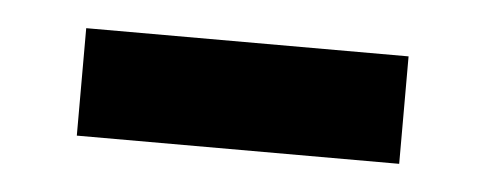

<svg xmlns="http://www.w3.org/2000/svg" viewBox="-25 -739 451 178"><g transform="rotate(5 200.0 -650.0)"><path d="M50 -600H350V-700H50Z"/></g></svg>

Font: Matrix Sans Video
Style: Regular
Weight: 400
Designer: Brad Neil
Version: Version 1.100